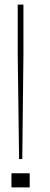

<svg xmlns="http://www.w3.org/2000/svg" viewBox="-20 -820 220 840"><path d="M63.5 -124 57.5 -584V-800H82.5V-584L77.5 -124ZM30 0V-62H110V0Z"/></svg>

Font: Big Shoulders Thin
Style: Regular
Weight: 100
Designer: Patric King
Foundry: XO Type Co
Version: Version 2.002